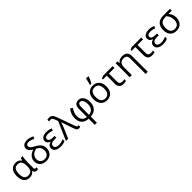

<svg xmlns="http://www.w3.org/2000/svg" viewBox="505 -2863 5159 5159"><g transform="rotate(-45 3085.0 -283.0)"><path d="M289.1 -58.1Q371.6 -58.1 408.2 -105.7Q444.8 -153.3 444.8 -259.8V-267.1Q444.8 -378.9 407.7 -427.5Q370.6 -476.1 288.1 -476.1Q140.1 -476.1 140.1 -265.1Q140.1 -161.6 176 -109.9Q211.9 -58.1 289.1 -58.1ZM276.9 9.8Q172.4 9.8 114.3 -62.7Q56.2 -135.3 56.2 -266.1Q56.2 -399.9 115.7 -472.4Q175.3 -544.9 285.2 -544.9Q344.2 -544.9 383.5 -524.4Q422.9 -503.9 449.2 -462.9H455.1Q466.8 -507.8 486.8 -535.2H549.8Q539.6 -502.9 532.7 -442.9Q525.9 -382.8 525.9 -326.2V-111.8Q525.9 -56.2 566.9 -56.2Q581.1 -56.2 597.2 -61V-2.9Q574.7 9.8 543 9.8Q503.4 9.8 481.7 -10Q460 -29.8 451.2 -71.8H444.8Q416 -29.8 375.2 -10Q334.5 9.8 276.9 9.8Z M877 -457Q808.6 -495.1 780.3 -533.9Q752 -572.8 752 -621.1Q752 -684.6 799.3 -721.7Q846.7 -758.8 926.8 -758.8Q977.1 -758.8 1023.2 -747.8Q1069.3 -736.8 1130.9 -706.1L1095.7 -640.1Q1041 -670.4 1002.2 -681.2Q963.4 -691.9 923.8 -691.9Q882.3 -691.9 858.6 -672.6Q835 -653.3 835 -621.1Q835 -586.4 861.1 -559.3Q887.2 -532.2 968.8 -487.8Q1071.3 -431.6 1114.5 -372.8Q1157.7 -314 1157.7 -233.9Q1157.7 -119.1 1091.3 -54.7Q1024.9 9.8 909.7 9.8Q798.8 9.8 732.4 -50.8Q666 -111.3 666 -213.9Q666 -300.3 721.2 -364Q776.4 -427.7 877 -457ZM1073.7 -233.9Q1073.7 -296.4 1043.7 -341.1Q1013.7 -385.7 944.8 -421.9Q844.2 -396 797.6 -343Q751 -290 751 -211.9Q751 -141.6 794.4 -99.9Q837.9 -58.1 909.7 -58.1Q988.8 -58.1 1031.2 -103.5Q1073.7 -148.9 1073.7 -233.9Z M1540 -313V-244.1H1467.8Q1315.9 -244.1 1315.9 -148.9Q1315.9 -105 1351.8 -81.1Q1387.7 -57.1 1459 -57.1Q1500 -57.1 1540.5 -66.7Q1581.1 -76.2 1629.9 -99.1V-26.9Q1563 9.8 1455.1 9.8Q1352.5 9.8 1293.7 -31.5Q1234.9 -72.8 1234.9 -145Q1234.9 -192.9 1261.7 -224.9Q1288.6 -256.8 1352.1 -276.9V-282.2Q1304.2 -295.9 1278.1 -326.9Q1252 -357.9 1252 -402.8Q1252 -467.8 1306.6 -506.3Q1361.3 -544.9 1455.1 -544.9Q1502.4 -544.9 1542.7 -536.9Q1583 -528.8 1631.8 -506.8L1601.1 -441.9Q1555.2 -462.4 1523.4 -469.2Q1491.7 -476.1 1453.1 -476.1Q1331.1 -476.1 1331.1 -397Q1331.1 -313 1485.8 -313Z M1659.2 0 1890.1 -526.9 1861.8 -606Q1847.2 -647.5 1835 -664.6Q1822.8 -681.6 1806.4 -690.4Q1790 -699.2 1766.1 -699.2Q1737.8 -699.2 1710 -692.9V-757.8Q1743.2 -766.1 1773.9 -766.1Q1818.4 -766.1 1847.9 -751.5Q1877.4 -736.8 1898.9 -705.1Q1920.4 -673.3 1946.8 -599.1L2124 -105Q2133.3 -81.1 2143.6 -68.6Q2153.8 -56.2 2170.9 -56.2Q2184.1 -56.2 2200.2 -61V-2Q2176.8 9.8 2147 9.8Q2110.8 9.8 2090.6 -8.8Q2070.3 -27.3 2056.2 -67.9L1980 -280.8Q1939 -397.9 1928.2 -444.8H1923.8Q1910.2 -388.2 1867.2 -286.1L1743.2 0Z M2514.2 240.2V8.8Q2387.2 3.4 2321.8 -67.6Q2256.3 -138.7 2256.3 -271Q2256.3 -415.5 2357.4 -539.1L2421.4 -495.1Q2377.9 -438 2358.2 -383.3Q2338.4 -328.6 2338.4 -268.1Q2338.4 -75.2 2514.2 -58.1V-360.8Q2514.2 -452.1 2554.7 -498.5Q2595.2 -544.9 2668 -544.9Q2755.9 -544.9 2809.1 -473.4Q2862.3 -401.9 2862.3 -279.8Q2862.3 -192.9 2829.1 -129.2Q2795.9 -65.4 2735.4 -30.3Q2674.8 4.9 2594.2 8.8V240.2ZM2778.3 -278.8Q2778.3 -369.1 2748 -422.6Q2717.8 -476.1 2668 -476.1Q2632.3 -476.1 2613.3 -446.8Q2594.2 -417.5 2594.2 -361.8V-58.1Q2681.6 -65.9 2730 -123.5Q2778.3 -181.2 2778.3 -278.8Z M3465.8 -268.1Q3465.8 -137.2 3399.9 -63.7Q3334 9.8 3217.8 9.8Q3146 9.8 3090.3 -23.9Q3034.7 -57.6 3004.4 -120.6Q2974.1 -183.6 2974.1 -268.1Q2974.1 -398.9 3039.6 -471.9Q3105 -544.9 3221.2 -544.9Q3333.5 -544.9 3399.7 -470.2Q3465.8 -395.5 3465.8 -268.1ZM3058.1 -268.1Q3058.1 -165.5 3099.1 -111.8Q3140.1 -58.1 3219.7 -58.1Q3299.3 -58.1 3340.6 -111.6Q3381.8 -165 3381.8 -268.1Q3381.8 -370.1 3340.6 -423.1Q3299.3 -476.1 3218.8 -476.1Q3139.2 -476.1 3098.6 -423.8Q3058.1 -371.6 3058.1 -268.1ZM3182.1 -620.1Q3195.3 -655.3 3208.3 -710.7Q3221.2 -766.1 3227.1 -806.2H3316.9V-794.9Q3308.1 -758.8 3281.5 -700.9Q3254.9 -643.1 3231 -606H3182.1Z M3968.8 -535.2V-465.8H3757.8V-164.1Q3757.8 -55.2 3857.9 -55.2Q3880.9 -55.2 3904.8 -58.3Q3928.7 -61.5 3941.9 -64.9V-3.9Q3924.8 3.4 3897.7 7.8Q3870.6 12.2 3847.2 12.2Q3758.8 12.2 3717.3 -29.3Q3675.8 -70.8 3675.8 -153.8V-465.8H3530.8V-502L3603 -535.2Z M4447.3 240.2V-346.2Q4447.3 -411.6 4417.5 -443.8Q4387.7 -476.1 4324.2 -476.1Q4240.2 -476.1 4201.2 -430.7Q4162.1 -385.3 4162.1 -280.8V0H4081.1V-535.2H4147L4160.2 -461.9H4164.1Q4189 -501.5 4233.9 -523.2Q4278.8 -544.9 4334 -544.9Q4430.7 -544.9 4479.5 -498.3Q4528.3 -451.7 4528.3 -349.1V240.2Z M5055.7 -535.2V-465.8H4844.7V-164.1Q4844.7 -55.2 4944.8 -55.2Q4967.8 -55.2 4991.7 -58.3Q5015.6 -61.5 5028.8 -64.9V-3.9Q5011.7 3.4 4984.6 7.8Q4957.5 12.2 4934.1 12.2Q4845.7 12.2 4804.2 -29.3Q4762.7 -70.8 4762.7 -153.8V-465.8H4617.7V-502L4689.9 -535.2Z M5431.2 -313V-244.1H5358.9Q5207 -244.1 5207 -148.9Q5207 -105 5242.9 -81.1Q5278.8 -57.1 5350.1 -57.1Q5391.1 -57.1 5431.6 -66.7Q5472.2 -76.2 5521 -99.1V-26.9Q5454.1 9.8 5346.2 9.8Q5243.7 9.8 5184.8 -31.5Q5126 -72.8 5126 -145Q5126 -192.9 5152.8 -224.9Q5179.7 -256.8 5243.2 -276.9V-282.2Q5195.3 -295.9 5169.2 -326.9Q5143.1 -357.9 5143.1 -402.8Q5143.1 -467.8 5197.8 -506.3Q5252.4 -544.9 5346.2 -544.9Q5393.6 -544.9 5433.8 -536.9Q5474.1 -528.8 5522.9 -506.8L5492.2 -441.9Q5446.3 -462.4 5414.6 -469.2Q5382.8 -476.1 5344.2 -476.1Q5222.2 -476.1 5222.2 -397Q5222.2 -313 5377 -313Z M6104 -248Q6104 -171.4 6074 -112.5Q6043.9 -53.7 5988 -22Q5932.1 9.8 5856.9 9.8Q5742.2 9.8 5677.7 -60.5Q5613.3 -130.9 5613.3 -254.9Q5613.3 -535.2 5902.3 -535.2H6146V-465.8H6017.1Q6104 -384.3 6104 -248ZM5697.3 -254.9Q5697.3 -160.2 5738.8 -109.1Q5780.3 -58.1 5858.9 -58.1Q5936.5 -58.1 5978.3 -106.2Q6020 -154.3 6020 -243.2Q6020 -375 5935.1 -465.8H5903.3Q5794.9 -465.8 5746.1 -415Q5697.3 -364.3 5697.3 -254.9Z"/></g></svg>

Font: HunimalSansv1.5
Style: Regular
Weight: 400
Foundry: Ascender Corporation
Version: Version 1.10